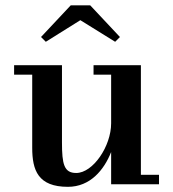

<svg xmlns="http://www.w3.org/2000/svg" viewBox="-20 -712 668 742"><path d="M290.5 -634 425 -550.5 443.5 -569 328.5 -691.5H253.5L138.5 -569L157 -550.5ZM219.5 -460H34.5V-423.5H104.5V-141C104.5 -54 127 10 242.5 10C328.5 10 382 -55 409.5 -124.5V0H594.5V-36.5H524.5V-460H341.5V-423.5H409.5V-235.5C409.5 -147 339.5 -43.5 274.5 -43.5C227.5 -43.5 219.5 -77.5 219.5 -161.5Z"/></svg>

Font: Bodoni* 06pt Medium
Style: Regular
Weight: 500
Version: Version 2.3